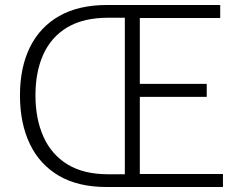

<svg xmlns="http://www.w3.org/2000/svg" viewBox="-20 -749 967 769"><path d="M407 0Q293 0 216 -45Q139 -90 99.5 -172.5Q60 -255 60 -367Q60 -479 100 -560Q140 -641 217.5 -685Q295 -729 409 -729H862V-677H540V-413H808V-361H540V-52H873V0ZM414 -51H480V-678H414Q315 -678 250.5 -640Q186 -602 154 -532Q122 -462 122 -367Q122 -273 154 -201.5Q186 -130 250.5 -90.5Q315 -51 414 -51Z"/></svg>

Font: Noto Sans HK Thin Light
Style: Regular
Weight: 300
Version: Version 2.004-H2;hotconv 1.0.118;makeotfexe 2.5.65603